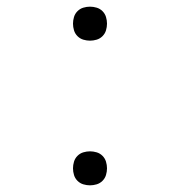

<svg xmlns="http://www.w3.org/2000/svg" viewBox="-20 -548 540 576"><path d="M250 -426Q240 -426 230 -429Q220 -432 212.5 -439.5Q205 -447 202 -457Q199 -467 199 -477Q199 -487 202 -497Q205 -507 212.5 -514.5Q220 -522 230 -525Q240 -528 250 -528Q260 -528 270 -525Q280 -522 287.5 -514.5Q295 -507 298 -497Q301 -487 301 -477Q301 -467 298 -457Q295 -447 287.5 -439.5Q280 -432 270 -429Q260 -426 250 -426ZM250 8Q240 8 230 5Q220 2 212.5 -5.5Q205 -13 202 -23Q199 -33 199 -43Q199 -53 202 -63Q205 -73 212.5 -80.5Q220 -88 230 -91Q240 -94 250 -94Q260 -94 270 -91Q280 -88 287.5 -80.5Q295 -73 298 -63Q301 -53 301 -43Q301 -33 298 -23Q295 -13 287.5 -5.5Q280 2 270 5Q260 8 250 8Z"/></svg>

Font: Iosevka Curly Extralight
Style: Regular
Weight: 200
Monospace: yes
Designer: Belleve Invis
Foundry: Belleve Invis
Version: Version 22.1.2; ttfautohint (v1.8.4)